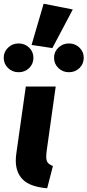

<svg xmlns="http://www.w3.org/2000/svg" viewBox="-50 -997 471 1034"><path d="M202 -189Q199 -166 199 -153Q199 -132 207 -121.5Q215 -111 235 -103L204 17Q113 9 74 -29Q35 -67 35 -132Q35 -150 38 -171L89 -531H250ZM50 -608Q17 -608 -6.5 -630.5Q-30 -653 -30 -686Q-30 -718 -6.5 -740.5Q17 -763 50 -763Q84 -763 107 -740.5Q130 -718 130 -686Q130 -653 107 -630.5Q84 -608 50 -608ZM321 -608Q288 -608 264.5 -630.5Q241 -653 241 -686Q241 -718 264.5 -740.5Q288 -763 321 -763Q355 -763 378 -740.5Q401 -718 401 -686Q401 -653 378 -630.5Q355 -608 321 -608ZM120 -755 185 -977 342 -946 232 -738Z"/></svg>

Font: Szlgxwxxxixliatcpuztgldltzi
Style: Regular
Weight: 700
Italic angle: -8°
Designer: Carrois Corporate & Edenspiekermann
Foundry: Carrois Corporate GbR & Edenspiekermann AG
Version: Version 2.001